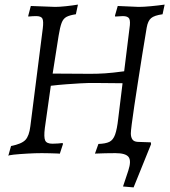

<svg xmlns="http://www.w3.org/2000/svg" viewBox="-20 -666 741 835"><path d="M561 149 515 145 538 76Q552 33 539 16.5Q526 0 482 0Q463 0 438 0.5Q413 1 393 2L408 -40Q439 -41 455.5 -49Q472 -57 480.5 -80.5Q489 -104 494 -149L513 -304Q490 -304 461.5 -304.5Q433 -305 407 -305Q381 -305 364 -305Q355 -305 328.5 -303.5Q302 -302 268 -299.5Q234 -297 201 -293L175 -109Q170 -69 176.5 -55Q183 -41 208 -41Q220 -41 232.5 -42Q245 -43 252 -44L254 -40L240 3Q242 2 228 1.5Q214 1 195.5 0.5Q177 0 162 0Q133 0 98.5 2Q64 4 40 6.5Q16 9 16 12L28 -31Q74 -40 90.5 -57.5Q107 -75 112 -117L166 -542Q170 -574 164.5 -585Q159 -596 137 -596Q131 -596 121 -595.5Q111 -595 103 -594V-598L114 -640L220 -636Q238 -636 266.5 -639Q295 -642 319 -646L310 -604Q283 -600 269 -592.5Q255 -585 248 -566.5Q241 -548 235 -511L209 -346L373 -345Q405 -345 436.5 -347Q468 -349 520 -356L543 -542Q548 -574 542 -585Q536 -596 514 -596L481 -594L480 -598L492 -640L583 -636Q604 -636 636 -639Q668 -642 696 -646L687 -604Q651 -599 637 -587Q623 -575 618 -546Q608 -488 598.5 -427.5Q589 -367 580 -309.5Q571 -252 564 -205Q557 -158 553 -126.5Q549 -95 549 -86Q549 -70 555.5 -60Q562 -50 579 -49L636 -47L637 -39Z"/></svg>

Font: Alegreya
Style: Italic
Weight: 400
Italic angle: -7°
Designer: Juan Pablo del Peral
Foundry: Huerta Tipografica
Version: Version 2.009